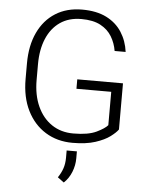

<svg xmlns="http://www.w3.org/2000/svg" viewBox="-62 -771 808 1050"><g transform="rotate(5 342.0 -245.5)"><path d="M603.5 -338.4V-85Q591.3 -67.4 561.5 -45.2Q531.7 -22.9 481.4 -6.6Q431.2 9.8 356.4 9.8Q272.5 9.8 208 -30Q143.6 -69.8 107.2 -142.8Q70.8 -215.8 70.8 -315.4V-401.4Q70.8 -499 104.5 -570.8Q138.2 -642.6 200 -681.6Q261.7 -720.7 346.7 -720.7Q425.8 -720.7 480 -693.4Q534.2 -666 564.7 -618.4Q595.2 -570.8 603 -510.7H542.5Q535.6 -553.2 513.9 -589.4Q492.2 -625.5 451.7 -647.2Q411.1 -668.9 346.7 -668.9Q277.8 -668.9 229.7 -635.5Q181.6 -602.1 156.5 -542.2Q131.3 -482.4 131.3 -402.3V-315.4Q131.3 -232.9 159.4 -171.1Q187.5 -109.4 238 -75.4Q288.6 -41.5 356.4 -41.5Q438 -41.5 483.2 -63.2Q528.3 -85 543.5 -103.5V-286.6H352.5V-338.4ZM384.8 54.2V92.8Q384.8 131.3 370.1 168Q355.5 204.6 328.1 230L293.5 204.6Q311 178.7 319.8 152.6Q328.6 126.5 328.6 93.8V54.2Z"/></g></svg>

Font: Vazirmatn RD ExtraLight
Style: Regular
Weight: 200
Designer: Saber Rastikerdar
Foundry: Saber Rastikerdar
Version: Version 32.102